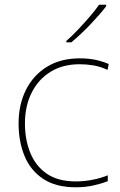

<svg xmlns="http://www.w3.org/2000/svg" viewBox="-20 -786 512 816"><path d="M302 10Q218 10 164 -25.5Q110 -61 84.5 -122.5Q59 -184 59 -261Q59 -342 90.5 -404.5Q122 -467 180 -502.5Q238 -538 319 -538Q355 -538 384.5 -532Q414 -526 442 -514L437 -489Q407 -503 377.5 -508Q348 -513 319 -513Q247 -513 195 -481Q143 -449 114.5 -392Q86 -335 86 -261Q86 -193 108.5 -137Q131 -81 178.5 -48Q226 -15 302 -15Q338 -15 373.5 -22Q409 -29 438 -41V-16Q413 -6 378 2Q343 10 302 10ZM431 -759Q405 -725 364 -682Q323 -639 283 -606H262V-612Q285 -632 311.5 -660Q338 -688 362.5 -716.5Q387 -745 401 -766H431Z"/></svg>

Font: Noto Sans Khmer UI Thin
Style: Regular
Weight: 100
Designer: Danh Hong and the Monotype Design Team
Foundry: Monotype Imaging Inc.
Version: Version 2.002; ttfautohint (v1.8.4.7-5d5b)